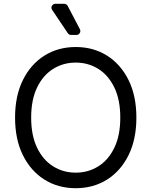

<svg xmlns="http://www.w3.org/2000/svg" viewBox="-20 -986 801 1016"><path d="M59.7 -363.6Q59.7 -478.7 101.2 -562.5Q142.8 -646.3 215.2 -691.8Q287.6 -737.2 380.7 -737.2Q473.7 -737.2 546.2 -691.8Q618.6 -646.3 660.2 -562.5Q701.7 -478.7 701.7 -363.6Q701.7 -248.6 660.2 -164.8Q618.6 -81 546.2 -35.5Q473.7 9.9 380.7 9.9Q287.6 9.9 215.2 -35.5Q142.8 -81 101.2 -164.8Q59.7 -248.6 59.7 -363.6ZM616.5 -363.6Q616.5 -458.1 585 -523.1Q553.6 -588.1 500.2 -621.4Q446.7 -654.8 380.7 -654.8Q314.6 -654.8 261.2 -621.4Q207.7 -588.1 176.3 -523.1Q144.9 -458.1 144.9 -363.6Q144.9 -269.2 176.3 -204.2Q207.7 -139.2 261.2 -105.8Q314.6 -72.4 380.7 -72.4Q446.7 -72.4 500.2 -105.8Q553.6 -139.2 585 -204.2Q616.5 -269.2 616.5 -363.6ZM355.8 -801.1H384.6Q393.5 -801.1 399.3 -807.4Q405.2 -813.6 405.2 -821.7Q405.2 -827.1 402.7 -831.7L338.1 -954.9Q335.2 -959.9 330.3 -962.9Q325.3 -965.9 319.6 -965.9H273.1Q264.2 -965.9 258.2 -959.7Q252.1 -953.5 252.1 -945.3Q252.1 -939.3 256 -933.6L338.8 -810.4Q341.6 -806.1 346.2 -803.6Q350.9 -801.1 355.8 -801.1Z"/></svg>

Font: DeltaSans
Style: Regular
Weight: 400
Designer: Rasmus Andersson
Foundry: rsms
Version: Version 3.012